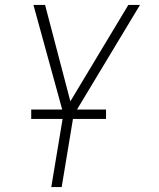

<svg xmlns="http://www.w3.org/2000/svg" viewBox="-20 -540 640 775"><path d="M229 215H187L236 -80L115 -520H162L264 -131L498 -520H545L277 -75ZM408 -60H106V-98H408Z"/></svg>

Font: Iosevka Aile Extralight
Style: Italic
Weight: 200
Italic angle: -9°
Designer: Belleve Invis
Foundry: Belleve Invis
Version: Version 31.1.0; ttfautohint (v1.8.4)